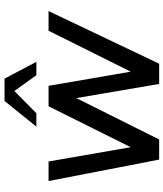

<svg xmlns="http://www.w3.org/2000/svg" viewBox="44 -784 739 868"><g transform="rotate(-90 414.0 -349.5)"><path d="M218 0H127L30 -500H118.5L183 -128.5L368 -500H460.5L524.5 -128.5L709.5 -500H798.5L560.5 0H469L405 -374.5ZM493 -699 569 -555H508.5L437 -654.5L336.5 -555H276L392 -699Z"/></g></svg>

Font: Urbanist Medium
Style: Italic
Weight: 500
Italic angle: -8°
Designer: Corey Hu
Foundry: Corey Hu
Version: Version 1.330; ttfautohint (v1.8.4.7-5d5b)